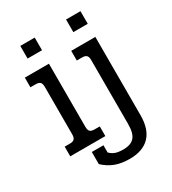

<svg xmlns="http://www.w3.org/2000/svg" viewBox="-194 -741 910 1014"><g transform="rotate(-30 261.0 -234.0)"><path d="M92 -637H180V-560H92ZM371 -637H459V-560H371ZM29 -59H61Q80 -59 88 -67.5Q96 -76 96 -96V-385Q96 -405 88 -413Q80 -421 61 -421H29V-480H176V-95Q176 -75 184 -67Q192 -59 211 -59H243V0H29ZM139 111V37H210V81Q226 97 244.5 103Q263 109 291 109Q336 109 357.5 85.5Q379 62 379 5V-385Q379 -405 371 -413Q363 -421 344 -421H312V-480H459V-3Q459 83 417 126Q375 169 296 169Q245 169 208 155Q171 141 139 111Z"/></g></svg>

Font: Pridi Light
Style: Regular
Weight: 300
Designer: Katatrad Team
Foundry: CadsonDemak
Version: Version 1.003